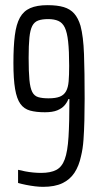

<svg xmlns="http://www.w3.org/2000/svg" viewBox="-20 -716 387 744"><path d="M147 8Q133 8 116 6Q99 4 81.5 0.5Q64 -3 50 -7V-58Q62 -55 77.5 -52Q93 -49 109 -47.5Q125 -46 139 -46Q176 -46 198 -57.5Q220 -69 231 -99Q242 -129 245.5 -185.5Q249 -242 249 -332H245Q240 -319 230 -307.5Q220 -296 202 -288.5Q184 -281 154 -281Q120 -281 96.5 -287.5Q73 -294 59 -313.5Q45 -333 38.5 -371Q32 -409 32 -472Q32 -536 37.5 -579Q43 -622 57 -647.5Q71 -673 97 -684.5Q123 -696 164 -696Q202 -696 227 -688.5Q252 -681 267.5 -663.5Q283 -646 292 -616Q303 -575 305.5 -506.5Q308 -438 308 -334Q308 -290 307 -249.5Q306 -209 303.5 -174Q301 -139 294 -111Q286 -73 268.5 -46.5Q251 -20 221.5 -6Q192 8 147 8ZM168 -335Q196 -335 212 -341.5Q228 -348 236 -362.5Q244 -377 246 -401Q248 -425 248 -461Q248 -519 244 -555Q240 -591 231 -609.5Q222 -628 206 -635Q190 -642 167 -642Q143 -642 128 -636.5Q113 -631 105 -615.5Q97 -600 94 -570.5Q91 -541 91 -492Q91 -438 94 -406.5Q97 -375 105 -359.5Q113 -344 128.5 -339.5Q144 -335 168 -335Z"/></svg>

Font: Saira UltraCondensed
Style: Regular
Weight: 400
Width: 1
Designer: Hector Gatti with collaboration of the Omnibus-Type team
Foundry: Omnibus-Type
Version: Version 1.101